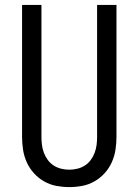

<svg xmlns="http://www.w3.org/2000/svg" viewBox="-20 -755 565 783"><path d="M262 8Q236 8 209.5 3Q183 -2 159.5 -15.5Q136 -29 118 -49Q100 -69 89 -93.5Q78 -118 74 -144.5Q70 -171 70 -197V-735H149V-197Q149 -181 151 -164.5Q153 -148 159 -132Q165 -116 175 -102.5Q185 -89 199 -80Q213 -71 229.5 -67Q246 -63 262 -63Q279 -63 295.5 -67Q312 -71 326 -80Q340 -89 350 -102.5Q360 -116 366 -132Q372 -148 374 -164.5Q376 -181 376 -197V-735H455V-197Q455 -171 451 -144.5Q447 -118 436 -93.5Q425 -69 407 -49Q389 -29 365.5 -15.5Q342 -2 315.5 3Q289 8 262 8Z"/></svg>

Font: Iosevka Pride
Style: Regular
Weight: 400
Monospace: yes
Designer: Belleve Invis
Foundry: Belleve Invis
Version: Version 30.3.1; ttfautohint (v1.8.4)